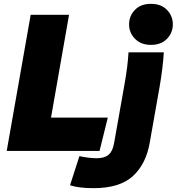

<svg xmlns="http://www.w3.org/2000/svg" viewBox="-20 -787 921 1001"><path d="M15 0 140 -710H340L246 -174H542L499 0ZM628 -341Q638 -397 643 -438Q648 -479 650 -514H834Q832 -477 826 -428Q820 -379 812 -334L761 -45Q742 67 673.5 130.5Q605 194 467 194Q392 194 345 179L394 27Q416 32 440.5 35Q465 38 484 38Q525 38 546.5 19.5Q568 1 575 -42ZM767 -553Q715 -553 684 -584.5Q653 -616 653 -660Q653 -704 683.5 -735.5Q714 -767 767 -767Q820 -767 850.5 -735.5Q881 -704 881 -660Q881 -616 850.5 -584.5Q820 -553 767 -553Z"/></svg>

Font: Livvic Black
Style: Italic
Weight: 900
Italic angle: -10°
Designer: Jacques Le Bailly, Baron von Fonthausen
Version: Version 1.001; ttfautohint (v1.8.2)